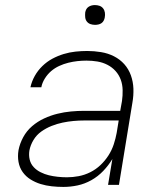

<svg xmlns="http://www.w3.org/2000/svg" viewBox="-20 -729 640 757"><path d="M230 8Q207 8 184 5.5Q161 3 140 -3.5Q119 -10 100.5 -21.5Q82 -33 69.5 -50.5Q57 -68 53 -90.5Q49 -113 53 -137Q58 -163 71.5 -188Q85 -213 106.5 -231.5Q128 -250 154 -262Q180 -274 206.5 -280.5Q233 -287 259.5 -289.5Q286 -292 312 -292H454L461 -331Q464 -352 463.5 -374Q463 -396 456 -415Q449 -434 435.5 -449Q422 -464 403.5 -473.5Q385 -483 364 -486.5Q343 -490 321 -490Q303 -490 285 -488Q267 -486 249 -481.5Q231 -477 213.5 -469Q196 -461 181.5 -448.5Q167 -436 156.5 -419Q146 -402 143 -385H100Q105 -408 117 -429.5Q129 -451 147 -468.5Q165 -486 186.5 -497.5Q208 -509 231 -516Q254 -523 277.5 -525.5Q301 -528 324 -528Q351 -528 378.5 -523.5Q406 -519 429.5 -507Q453 -495 470 -476Q487 -457 496 -432Q505 -407 506 -379.5Q507 -352 502 -324L449 0H406L423 -102Q408 -77 387 -55Q366 -33 340 -18.5Q314 -4 286 2Q258 8 230 8ZM244 -30Q267 -30 290.5 -34.5Q314 -39 336 -50Q358 -61 376 -78Q394 -95 407.5 -116Q421 -137 428.5 -160Q436 -183 440 -205L448 -254H313Q291 -254 269.5 -252Q248 -250 226.5 -245.5Q205 -241 183.5 -232.5Q162 -224 143 -210.5Q124 -197 112 -177Q100 -157 96 -136Q93 -117 97 -100Q101 -83 112.5 -70.5Q124 -58 140 -50Q156 -42 172.5 -38Q189 -34 207.5 -32Q226 -30 244 -30ZM355 -631Q345 -631 336.5 -634Q328 -637 322.5 -644Q317 -651 316 -660.5Q315 -670 316 -680Q317 -686 320 -692Q323 -698 329 -702Q335 -706 341.5 -707.5Q348 -709 354 -709Q364 -709 372.5 -706Q381 -703 386.5 -696Q392 -689 393.5 -679.5Q395 -670 393 -660Q392 -654 389 -648Q386 -642 380.5 -638Q375 -634 368 -632.5Q361 -631 355 -631Z"/></svg>

Font: Iosevka Aile Extralight
Style: Italic
Weight: 200
Italic angle: -9°
Designer: Belleve Invis
Foundry: Belleve Invis
Version: Version 31.1.0; ttfautohint (v1.8.4)